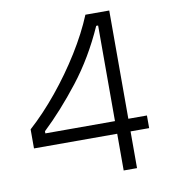

<svg xmlns="http://www.w3.org/2000/svg" viewBox="-76 -727 705 793"><g transform="rotate(-10 276.0 -330.5)"><path d="M30 -154V-234Q91 -289 149.5 -360.5Q208 -432 256.5 -510Q305 -588 335 -661H435V-207H513V-154H435V0H379V-154ZM87 -207H379V-608H371Q316 -484 240 -386.5Q164 -289 87 -216Z"/></g></svg>

Font: Bricolage Grotesque 10pt ExtraLight
Style: Regular
Weight: 200
Designer: Mathieu Triay
Foundry: Atelier Triay
Version: Version 1.000; ttfautohint (v1.8.4.7-5d5b);gftools[0.9.32]